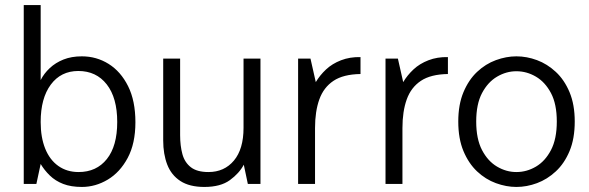

<svg xmlns="http://www.w3.org/2000/svg" viewBox="-20 -728 2333 760"><path d="M304 12Q261 12 230 0Q199 -12 177 -33.5Q155 -55 141 -79L124 0H74V-708H141V-411Q154 -437 177 -458.5Q200 -480 231.5 -492.5Q263 -505 304 -505Q362 -505 410 -475Q458 -445 487 -387Q516 -329 516 -244Q516 -160 485.5 -103Q455 -46 406.5 -17Q358 12 304 12ZM291 -47Q362 -47 403 -98.5Q444 -150 444 -245Q444 -341 402.5 -394Q361 -447 290 -447Q221 -447 181 -393Q141 -339 141 -245Q141 -184 159 -139.5Q177 -95 211 -71Q245 -47 291 -47Z M789 12Q730 12 694 -11.5Q658 -35 642 -76.5Q626 -118 626 -172V-496H693V-193Q693 -151 702 -118Q711 -85 735.5 -66Q760 -47 805 -47Q868 -47 906 -92.5Q944 -138 944 -222V-496H1011V0H961L945 -76Q927 -42 890 -15Q853 12 789 12Z M1160 0V-496H1209L1230 -403Q1246 -430 1270.5 -453Q1295 -476 1330 -489.5Q1365 -503 1407 -502V-435Q1339 -434 1300 -408Q1261 -382 1244 -334.5Q1227 -287 1227 -221V0Z M1506 0V-496H1555L1576 -403Q1592 -430 1616.5 -453Q1641 -476 1676 -489.5Q1711 -503 1753 -502V-435Q1685 -434 1646 -408Q1607 -382 1590 -334.5Q1573 -287 1573 -221V0Z M2024 12Q1984 12 1943 -3Q1902 -18 1868.5 -49.5Q1835 -81 1814.5 -130Q1794 -179 1794 -247Q1794 -314 1814.5 -363Q1835 -412 1868.5 -443.5Q1902 -475 1943 -490Q1984 -505 2024 -505Q2065 -505 2105.5 -490Q2146 -475 2180 -443.5Q2214 -412 2234.5 -363Q2255 -314 2255 -247Q2255 -179 2234.5 -130Q2214 -81 2180 -49.5Q2146 -18 2105.5 -3Q2065 12 2024 12ZM2024 -47Q2065 -47 2101.5 -68.5Q2138 -90 2161 -134Q2184 -178 2184 -247Q2184 -316 2161 -359.5Q2138 -403 2101.5 -424.5Q2065 -446 2024 -446Q1984 -446 1947.5 -424.5Q1911 -403 1888 -359.5Q1865 -316 1865 -247Q1865 -178 1888 -134Q1911 -90 1947.5 -68.5Q1984 -47 2024 -47Z"/></svg>

Font: Atkinson Hyperlegible Next Light
Style: Regular
Weight: 300
Designer: Elliott Scott, Megan Eiswerth, Linus Boman, Theodore Petrosky, Letters from Sweden
Foundry: Applied Design Works, Letters from Sweden
Version: Version 2.001